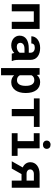

<svg xmlns="http://www.w3.org/2000/svg" viewBox="1311 -2087 979 3641"><g transform="rotate(90 1800.5 -266.5)"><path d="M529.3 0H393.1V-418H195.3V0H59.1V-528.3H529.3Z M999 0Q994.1 -9.8 990.7 -22.5Q987.3 -35.2 984.9 -49.3Q973.6 -37.1 959 -26.4Q944.3 -15.6 926.5 -7.6Q908.7 0.5 887.2 5.1Q865.7 9.8 840.8 9.8Q800.3 9.8 766.4 -2Q732.4 -13.7 708 -34.7Q683.6 -55.7 669.9 -84.7Q656.2 -113.8 656.2 -147.9Q656.2 -231.4 718.5 -277.1Q780.8 -322.8 904.3 -322.8H980V-354Q980 -392.1 955.1 -414.3Q930.2 -436.5 883.3 -436.5Q841.8 -436.5 822.8 -418.7Q803.7 -400.9 803.7 -371.1H668Q668 -404.8 682.9 -435.1Q697.8 -465.3 726.3 -488.3Q754.9 -511.2 796.1 -524.7Q837.4 -538.1 890.6 -538.1Q938.5 -538.1 979.7 -526.4Q1021 -514.6 1051.3 -491.7Q1081.5 -468.8 1098.6 -433.8Q1115.7 -398.9 1115.7 -353V-126.5Q1115.7 -84 1121.1 -56.2Q1126.5 -28.3 1136.7 -8.3V0ZM869.6 -95.2Q890.1 -95.2 907.7 -100.1Q925.3 -105 939.5 -112.8Q953.6 -120.6 963.9 -130.6Q974.1 -140.6 980 -150.9V-241.7H910.6Q878.9 -241.7 856.4 -235.6Q834 -229.5 819.8 -218.5Q805.7 -207.5 798.8 -192.1Q792 -176.8 792 -158.7Q792 -131.3 811.3 -113.3Q830.6 -95.2 869.6 -95.2Z M1743.7 -259.3Q1743.7 -201.7 1730.2 -152.3Q1716.8 -103 1690.7 -67.1Q1664.6 -31.2 1626 -10.7Q1587.4 9.8 1537.6 9.8Q1495.1 9.8 1462.9 -4.9Q1430.7 -19.5 1406.7 -45.9V203.1H1271V-528.3H1396.5L1401.4 -476.6Q1425.8 -505.9 1459 -522Q1492.2 -538.1 1536.6 -538.1Q1586.9 -538.1 1625.5 -518.8Q1664.1 -499.5 1690.4 -464.1Q1716.8 -428.7 1730.2 -379.2Q1743.7 -329.6 1743.7 -269.5ZM1607.9 -269.5Q1607.9 -302.7 1601.8 -331.8Q1595.7 -360.8 1582.8 -382.1Q1569.8 -403.3 1549.6 -415.5Q1529.3 -427.7 1500.5 -427.7Q1464.8 -427.7 1442.1 -413.8Q1419.4 -399.9 1406.7 -374.5V-153.8Q1419.4 -128.9 1442.1 -114Q1464.8 -99.1 1501.5 -99.1Q1530.3 -99.1 1550.5 -111.8Q1570.8 -124.5 1583.5 -146.5Q1596.2 -168.5 1602.1 -197.5Q1607.9 -226.6 1607.9 -259.3Z M2387.2 -419.4H2183.6V0H2047.4V-419.4H1845.7V-528.3H2387.2Z M2505.4 -528.3H2793V-110.4H2936V0H2505.4V-110.4H2655.8V-417.5H2505.4ZM2646 -663.6Q2646 -679.2 2651.6 -692.6Q2657.2 -706.1 2667.5 -715.6Q2677.7 -725.1 2692.1 -730.5Q2706.5 -735.8 2724.1 -735.8Q2760.3 -735.8 2781.5 -715.6Q2802.7 -695.3 2802.7 -663.6Q2802.7 -631.8 2781.5 -611.6Q2760.3 -591.3 2724.1 -591.3Q2706.5 -591.3 2692.1 -596.7Q2677.7 -602.1 2667.5 -611.6Q2657.2 -621.1 2651.6 -634.5Q2646 -647.9 2646 -663.6Z M3540 -528.3V0H3404.3V-185.1H3281.2L3176.8 0H3038.1L3155.3 -208Q3107.4 -229.5 3081.8 -267.1Q3056.2 -304.7 3056.2 -353Q3056.2 -391.1 3071.5 -423.1Q3086.9 -455.1 3115.7 -478.5Q3144.5 -502 3185.8 -515.1Q3227.1 -528.3 3279.3 -528.3ZM3191.9 -349.1Q3191.9 -336.9 3197 -324.7Q3202.1 -312.5 3212.4 -302.7Q3222.7 -293 3238.3 -286.9Q3253.9 -280.8 3275.4 -280.8H3404.3V-419.4H3279.3Q3256.8 -419.4 3240.5 -413.1Q3224.1 -406.7 3213.4 -396.7Q3202.6 -386.7 3197.3 -374.3Q3191.9 -361.8 3191.9 -349.1Z"/></g></svg>

Font: Roboto Mono
Style: Bold
Weight: 700
Designer: Google
Version: Version 2.000985; 2015; ttfautohint (v1.3)